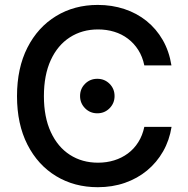

<svg xmlns="http://www.w3.org/2000/svg" viewBox="-20 -758 770 788"><path d="M381.3 10.3Q285.2 10.3 210.2 -35.2Q135.3 -80.6 92.5 -164.6Q49.8 -248.5 49.8 -363.3Q49.8 -478.5 92.5 -562.5Q135.3 -646.5 210.2 -692.1Q285.2 -737.8 381.3 -737.8Q439.5 -737.8 490.5 -720.9Q541.5 -704.1 581.5 -671.9Q621.6 -639.6 647.9 -593.8Q674.3 -547.9 683.6 -489.7H572.3Q564.9 -525.4 547.6 -552.7Q530.3 -580.1 505.1 -599.1Q480 -618.2 448.7 -627.7Q417.5 -637.2 382.3 -637.2Q316.9 -637.2 266.6 -604.7Q216.3 -572.3 188.2 -511Q160.2 -449.7 160.2 -363.3Q160.2 -277.3 188.5 -216.1Q216.8 -154.8 266.8 -122.6Q316.9 -90.3 382.3 -90.3Q417.5 -90.3 448.5 -99.9Q479.5 -109.4 504.9 -128.2Q530.3 -147 547.6 -174.6Q564.9 -202.1 572.3 -237.3H684.1Q675.3 -182.1 649.4 -136.7Q623.5 -91.3 583.7 -58.3Q543.9 -25.4 492.7 -7.6Q441.4 10.3 381.3 10.3ZM379.4 -293Q349.6 -293 329.1 -313.7Q308.6 -334.5 308.6 -363.8Q308.6 -393.6 329.1 -414.1Q349.6 -434.6 379.4 -434.6Q409.2 -434.6 429.7 -414.1Q450.2 -393.6 450.2 -363.8Q450.2 -334.5 429.7 -313.7Q409.2 -293 379.4 -293Z"/></svg>

Font: Inter 20pt Medium
Style: Regular
Weight: 500
Version: Version 4.001;git-66647c0bb